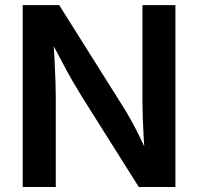

<svg xmlns="http://www.w3.org/2000/svg" viewBox="-20 -748 793 768"><path d="M70.8 0V-727.5H216.8L469.2 -326.2Q484.4 -302.7 501.7 -271.7Q519 -240.7 537.8 -203.1Q556.6 -165.5 574.7 -121.1L560.1 -115.7Q557.1 -155.3 554.7 -198Q552.2 -240.7 551 -279.3Q549.8 -317.9 549.8 -343.3V-727.5H681.6V0H535.2L307.6 -361.3Q287.6 -393.6 268.3 -427Q249 -460.4 226.8 -502.9Q204.6 -545.4 173.8 -603.5L192.9 -606.9Q195.8 -553.7 198.2 -506.1Q200.7 -458.5 201.9 -421.6Q203.1 -384.8 203.1 -361.8V0Z"/></svg>

Font: Inter 17pt SemiBold
Style: Regular
Weight: 600
Version: Version 4.001;git-66647c0bb